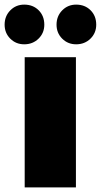

<svg xmlns="http://www.w3.org/2000/svg" viewBox="-32 -812 437 832"><path d="M297 -564V0H75V-564ZM-12 -705Q-12 -742 12.5 -767Q37 -792 73 -792Q111 -792 135.5 -767.5Q160 -743 160 -705Q160 -669 135 -644.5Q110 -620 73 -620Q37 -620 12.5 -644.5Q-12 -669 -12 -705ZM213 -705Q213 -742 237.5 -767Q262 -792 298 -792Q336 -792 360.5 -767.5Q385 -743 385 -705Q385 -669 360 -644.5Q335 -620 298 -620Q262 -620 237.5 -644.5Q213 -669 213 -705Z"/></svg>

Font: Poppins Black A&M
Style: Regular
Weight: 900
Designer: Ninad Kale (Devanagari), Jonny Pinhorn (Latin)
Foundry: Indian Type Foundry
Version: 4.004